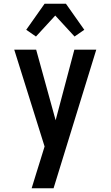

<svg xmlns="http://www.w3.org/2000/svg" viewBox="-20 -795 590 1025"><path d="M149 210Q161 171 173 132Q185 93 197 55L218 -13L56 -530H173L277 -153L377 -530H494L266 210ZM172 -600 120 -636 218 -775H332L430 -636L378 -600L275 -712Z"/></svg>

Font: Lode
Style: Bold
Weight: 700
Monospace: yes
Designer: Belleve Invis
Foundry: Belleve Invis
Version: Version 29.2.0; ttfautohint (v1.8.3)